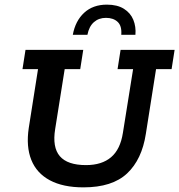

<svg xmlns="http://www.w3.org/2000/svg" viewBox="-20 -798 773 828"><path d="M340 10Q252 10 195 -20.5Q138 -51 115 -108.5Q92 -166 104 -246L144 -500H77L90 -583H339L326 -500H259L218 -242Q205 -163 238 -124.5Q271 -86 351 -86Q419 -86 459 -120Q499 -154 510 -225L554 -500H487L500 -583H733L720 -500H653L609 -221Q592 -110 528 -50Q464 10 340 10ZM294 -648Q305 -708 343 -743Q381 -778 441 -778Q486 -778 514.5 -760Q543 -742 555 -712.5Q567 -683 564 -648H503Q506 -686 487.5 -703.5Q469 -721 437 -721Q406 -721 385 -702.5Q364 -684 357 -648Z"/></svg>

Font: Rokkitt SemiBold SemiBold
Style: Italic
Weight: 600
Italic angle: -9°
Version: Version 3.103